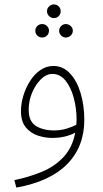

<svg xmlns="http://www.w3.org/2000/svg" viewBox="-20 -620 468 870"><path d="M54 230 45 196Q110 183 168.5 159Q227 135 267.5 92Q308 49 321 -19Q301 -8 274.5 -1.5Q248 5 216 5Q183 5 150.5 -6Q118 -17 96.5 -43.5Q75 -70 75 -116Q75 -151 86 -187Q97 -223 116.5 -253.5Q136 -284 163 -302.5Q190 -321 222 -321Q266 -321 297.5 -287Q329 -253 345.5 -197.5Q362 -142 362 -77Q362 45 284 124Q206 203 54 230ZM110 -123Q110 -70 142.5 -49.5Q175 -29 225 -29Q255 -29 281.5 -37Q308 -45 326 -55Q327 -67 327 -79Q327 -128 314.5 -175.5Q302 -223 277.5 -254Q253 -285 217 -285Q190 -285 165.5 -261Q141 -237 125.5 -200Q110 -163 110 -123ZM224 -538Q212 -538 202.5 -547Q193 -556 193 -569Q193 -582 202.5 -591Q212 -600 224 -600Q237 -600 246 -591Q255 -582 255 -569Q255 -556 246 -547Q237 -538 224 -538ZM171 -450Q158 -450 149 -459Q140 -468 140 -481Q140 -493 149 -502Q158 -511 171 -511Q184 -511 193 -502Q202 -493 202 -481Q202 -468 193 -459Q184 -450 171 -450ZM278 -450Q266 -450 257 -459Q248 -468 248 -481Q248 -493 257 -502Q266 -511 278 -511Q291 -511 300.5 -502Q310 -493 310 -481Q310 -468 300.5 -459Q291 -450 278 -450Z"/></svg>

Font: Noto Sans Arabic UI SmCn XLt
Style: Regular
Weight: 200
Width: 4
Designer: Monotype Design Team, Nadine Chahine and Nizar Qandah
Foundry: Monotype Imaging Inc.
Version: Version 2.010; ttfautohint (v1.8.4.7-5d5b)